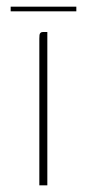

<svg xmlns="http://www.w3.org/2000/svg" viewBox="-20 -556 260 576"><path d="M98 0Q98 -110 98 -220Q98 -330 98 -440Q98 -447 98.5 -451Q99 -455 101.5 -457.5Q104 -460 109 -460H122V0ZM12 -522V-536H209V-522Z"/></svg>

Font: Genos Thin Thin
Style: Regular
Weight: 250
Version: Version 1.010